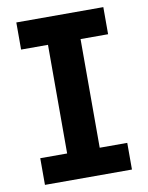

<svg xmlns="http://www.w3.org/2000/svg" viewBox="-84 -804 668 865"><g transform="rotate(-10 250.0 -371.5)"><path d="M51 0H449V-122H323V-619H449V-743H51V-619H174V-122H51Z"/></g></svg>

Font: Noto Sans Mono CJK TC
Style: Bold
Weight: 700
Designer: Ryoko NISHIZUKA 西塚涼子 (kana, bopomofo & ideographs); Paul D. Hunt (Latin, Greek & Cyrillic); Sandoll Communications 산돌커뮤니
Foundry: Adobe
Version: Version 2.004;hotconv 1.0.118;makeotfexe 2.5.65603